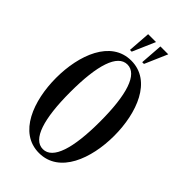

<svg xmlns="http://www.w3.org/2000/svg" viewBox="-264 -960 1052 1052"><g transform="rotate(45 262.0 -434.0)"><path d="M224.5 -875.5 215 -744H228.5L285.5 -875.5ZM319.5 -875.5 310 -744H323.5L380.5 -875.5ZM262 -708C104 -708 37 -526 37 -350C37 -174 104 8 262 8C420 8 487 -174 487 -350C487 -526 420 -708 262 -708ZM262 -22C185 -22 147 -142 147 -350C147 -558 185 -678 262 -678C339 -678 377 -558 377 -350C377 -142 339 -22 262 -22Z"/></g></svg>

Font: Picaflor 12 pt
Style: Regular
Weight: 400
Designer: Ariel Martín Pérez
Foundry: Tunera Type Foundry
Version: Version 1.000;hotconv 1.0.109;makeotfexe 2.5.65596